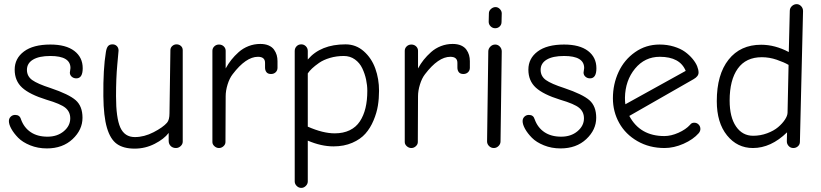

<svg xmlns="http://www.w3.org/2000/svg" viewBox="-20 -708 3961 926"><path d="M206.1 7.8Q162.6 7.8 125.7 -7.1Q88.9 -22 67.6 -43.7Q46.4 -65.4 34.7 -86.7Q22.9 -107.9 22.9 -124Q22.9 -136.7 31.7 -145.3Q40.5 -153.8 53.2 -153.8Q75.2 -153.8 81.1 -132.8Q95.7 -92.3 128.2 -70.6Q160.6 -48.8 209 -48.8Q256.3 -48.8 287.6 -75Q318.8 -101.1 318.8 -137.2Q318.8 -168.5 295.9 -187.7Q272.9 -207 204.1 -227.1Q122.6 -252.4 86.7 -285.4Q50.8 -318.4 50.8 -372.1Q50.8 -426.3 95.5 -459.7Q140.1 -493.2 223.1 -493.2Q297.9 -493.2 338.4 -462.4Q378.9 -431.6 378.9 -378.9Q378.9 -330.1 348.1 -330.1Q335 -330.1 325.9 -338.1Q316.9 -346.2 316.9 -357.9Q316.9 -361.8 318.4 -368.7Q319.8 -375.5 319.8 -379.9Q319.8 -438 223.1 -438Q168.5 -438 139.2 -420.4Q109.9 -402.8 109.9 -371.1Q109.9 -340.3 135.3 -322Q160.6 -303.7 224.1 -283.2Q312.5 -253.4 345.2 -224.6Q377.9 -195.8 377.9 -140.1Q377.9 -82 330.1 -37.1Q282.2 7.8 206.1 7.8Z M629.4 8.8Q575.7 8.8 543.9 -13.7Q512.2 -36.1 495.8 -91.6Q479.5 -147 478.5 -244.1Q477.1 -375.5 490.7 -457Q493.7 -476.6 501 -485.4Q508.3 -494.1 522.5 -494.1Q535.2 -494.1 543.5 -485.8Q551.8 -477.5 551.8 -463.9Q551.8 -460.9 545.7 -396Q539.6 -331.1 539.6 -244.1Q539.6 -139.2 560.3 -93Q581.1 -46.9 630.4 -46.9Q675.3 -46.9 720.7 -70.3Q766.1 -93.8 785.6 -116.2Q797.4 -129.9 797.4 -161.1L801.8 -465.8Q801.8 -478 810.8 -486.1Q819.8 -494.1 831.5 -494.1Q843.8 -494.1 852.5 -486.3Q861.3 -478.5 861.3 -465.8V-24.9Q861.3 -12.7 851.3 -3.4Q841.3 5.9 828.6 5.9Q813 5.9 803.2 -3.9Q793.5 -13.7 793.5 -28.8V-66.9Q771.5 -37.6 726.1 -14.4Q680.7 8.8 629.4 8.8Z M1004.4 -22.9V-462.9Q1004.4 -475.6 1013.7 -484.4Q1022.9 -493.2 1036.1 -493.2Q1049.8 -493.2 1059.1 -484.4Q1068.4 -475.6 1068.4 -462.9V-377.9Q1080.6 -400.4 1095.7 -419.4Q1110.8 -438.5 1131.3 -456.8Q1151.9 -475.1 1178.7 -485.6Q1205.6 -496.1 1235.4 -496.1Q1258.8 -496.1 1275.6 -488.8Q1292.5 -481.4 1301.5 -468.8Q1310.5 -456.1 1314.5 -442.4Q1318.4 -428.7 1318.4 -413.1V-380.9Q1318.4 -368.2 1309.6 -359.6Q1300.8 -351.1 1287.1 -351.1Q1272 -351.1 1265.1 -359.9Q1258.3 -368.7 1258.3 -381.8V-404.8Q1258.3 -434.1 1224.1 -434.1Q1166 -434.1 1102.1 -350.1Q1086.9 -330.6 1077.6 -300.5Q1068.4 -270.5 1068.4 -244.1L1067.4 -22.9Q1067.4 -11.7 1057.9 -2.9Q1048.3 5.9 1036.1 5.9Q1023.9 5.9 1014.2 -2.9Q1004.4 -11.7 1004.4 -22.9Z M1433.1 198.2Q1420.4 198.2 1410.9 188.7Q1401.4 179.2 1401.4 167V-461.9Q1401.4 -475.6 1410.4 -484.9Q1419.4 -494.1 1433.1 -494.1Q1445.8 -494.1 1455.1 -484.9Q1464.4 -475.6 1464.4 -461.9V-420.9Q1526.4 -494.1 1646.5 -494.1Q1696.8 -494.1 1734.4 -460.9Q1772 -427.7 1790 -377.7Q1808.1 -327.6 1808.1 -270Q1808.1 -232.9 1802.5 -198.2Q1796.9 -163.6 1781.5 -127Q1766.1 -90.3 1742.4 -63.5Q1718.8 -36.6 1679 -19.3Q1639.2 -2 1588.4 -2Q1529.3 -2 1464.4 -29.8V167Q1464.4 179.2 1454.8 188.7Q1445.3 198.2 1433.1 198.2ZM1594.2 -64.9Q1635.7 -64.9 1666.5 -79.8Q1697.3 -94.7 1715.6 -122.6Q1733.9 -150.4 1742.7 -187Q1751.5 -223.6 1751.5 -270Q1751.5 -296.9 1745.6 -324.5Q1739.7 -352.1 1727.3 -378.4Q1714.8 -404.8 1691.7 -421.4Q1668.5 -438 1638.2 -438Q1602.5 -438 1571.3 -428.7Q1540 -419.4 1519 -404.8Q1498 -390.1 1485.1 -377.9Q1472.2 -365.7 1464.4 -354V-97.2Q1537.6 -64.9 1594.2 -64.9Z M1932.1 -22.9V-462.9Q1932.1 -475.6 1941.4 -484.4Q1950.7 -493.2 1963.9 -493.2Q1977.5 -493.2 1986.8 -484.4Q1996.1 -475.6 1996.1 -462.9V-377.9Q2008.3 -400.4 2023.4 -419.4Q2038.6 -438.5 2059.1 -456.8Q2079.6 -475.1 2106.4 -485.6Q2133.3 -496.1 2163.1 -496.1Q2186.5 -496.1 2203.4 -488.8Q2220.2 -481.4 2229.2 -468.8Q2238.3 -456.1 2242.2 -442.4Q2246.1 -428.7 2246.1 -413.1V-380.9Q2246.1 -368.2 2237.3 -359.6Q2228.5 -351.1 2214.8 -351.1Q2199.7 -351.1 2192.9 -359.9Q2186 -368.7 2186 -381.8V-404.8Q2186 -434.1 2151.9 -434.1Q2093.8 -434.1 2029.8 -350.1Q2014.6 -330.6 2005.4 -300.5Q1996.1 -270.5 1996.1 -244.1L1995.1 -22.9Q1995.1 -11.7 1985.6 -2.9Q1976.1 5.9 1963.9 5.9Q1951.7 5.9 1941.9 -2.9Q1932.1 -11.7 1932.1 -22.9Z M2336.9 -603 2337.9 -644Q2337.9 -655.8 2347.9 -664.8Q2357.9 -673.8 2370.1 -673.8Q2381.8 -673.8 2390.9 -664.3Q2399.9 -654.8 2399.9 -643.1L2398.9 -602.1Q2398.9 -588.9 2389.9 -580.3Q2380.9 -571.8 2368.2 -571.8Q2355.5 -571.8 2346.2 -581.1Q2336.9 -590.3 2336.9 -603ZM2361.8 5.9Q2348.1 5.9 2338.6 -3.7Q2329.1 -13.2 2329.1 -25.9L2335 -460Q2335 -473.1 2345 -483.2Q2355 -493.2 2368.2 -493.2Q2381.3 -493.2 2390.6 -483.4Q2399.9 -473.6 2399.9 -460L2394 -25.9Q2394 -13.2 2384.3 -3.7Q2374.5 5.9 2361.8 5.9Z M2683.6 7.8Q2640.1 7.8 2603.3 -7.1Q2566.4 -22 2545.2 -43.7Q2523.9 -65.4 2512.2 -86.7Q2500.5 -107.9 2500.5 -124Q2500.5 -136.7 2509.3 -145.3Q2518.1 -153.8 2530.8 -153.8Q2552.7 -153.8 2558.6 -132.8Q2573.2 -92.3 2605.7 -70.6Q2638.2 -48.8 2686.5 -48.8Q2733.9 -48.8 2765.1 -75Q2796.4 -101.1 2796.4 -137.2Q2796.4 -168.5 2773.4 -187.7Q2750.5 -207 2681.6 -227.1Q2600.1 -252.4 2564.2 -285.4Q2528.3 -318.4 2528.3 -372.1Q2528.3 -426.3 2573 -459.7Q2617.7 -493.2 2700.7 -493.2Q2775.4 -493.2 2815.9 -462.4Q2856.4 -431.6 2856.4 -378.9Q2856.4 -330.1 2825.7 -330.1Q2812.5 -330.1 2803.5 -338.1Q2794.4 -346.2 2794.4 -357.9Q2794.4 -361.8 2795.9 -368.7Q2797.4 -375.5 2797.4 -379.9Q2797.4 -438 2700.7 -438Q2646 -438 2616.7 -420.4Q2587.4 -402.8 2587.4 -371.1Q2587.4 -340.3 2612.8 -322Q2638.2 -303.7 2701.7 -283.2Q2790 -253.4 2822.8 -224.6Q2855.5 -195.8 2855.5 -140.1Q2855.5 -82 2807.6 -37.1Q2759.8 7.8 2683.6 7.8Z M3185.1 5.9Q3111.8 5.9 3054.2 -27.3Q2996.6 -60.5 2966.3 -115Q2936 -169.4 2936 -233.9Q2936 -302.2 2963.4 -361.1Q2990.7 -419.9 3043 -456.5Q3095.2 -493.2 3161.1 -493.2Q3197.8 -493.2 3230 -483.4Q3262.2 -473.6 3283.4 -458.3Q3304.7 -442.9 3320.1 -424.3Q3335.4 -405.8 3342.3 -388.7Q3349.1 -371.6 3349.1 -357.9Q3349.1 -339.8 3325.2 -326.2L3015.1 -148.9Q3066.9 -51.8 3184.1 -51.8Q3216.3 -51.8 3252 -67.6Q3287.6 -83.5 3308.1 -106Q3314.9 -116.2 3328.1 -116.2Q3340.8 -116.2 3349.4 -107.4Q3357.9 -98.6 3357.9 -85.9Q3357.9 -75.7 3350.1 -65.9Q3323.2 -35.2 3276.6 -14.6Q3230 5.9 3185.1 5.9ZM2996.1 -205.1 3287.1 -366.2Q3259.3 -434.1 3162.1 -434.1Q3089.8 -434.1 3042.7 -377Q2995.6 -319.8 2994.1 -236.8Q2994.1 -217.3 2996.1 -205.1Z M3611.3 5.9Q3535.6 5.9 3486.3 -55.2Q3437 -116.2 3437 -220.2Q3437 -348.6 3493.9 -420.4Q3550.8 -492.2 3650.9 -492.2Q3717.8 -492.2 3784.2 -457L3789.1 -655.8Q3789.1 -668.9 3799.1 -678.5Q3809.1 -688 3822.3 -688Q3834.5 -688 3843.8 -678.2Q3853 -668.5 3853 -654.8L3837.9 -23.9Q3837.9 -11.2 3828.6 -2.7Q3819.3 5.9 3806.2 5.9Q3792 5.9 3783 -4.6Q3773.9 -15.1 3774.9 -28.8L3775.9 -69.8Q3698.2 5.9 3611.3 5.9ZM3612.3 -53.2Q3647.5 -53.2 3679.7 -65.2Q3711.9 -77.1 3732.7 -94.7Q3753.4 -112.3 3765.6 -130.9Q3777.8 -149.4 3778.3 -164.1L3783.2 -395Q3761.7 -407.7 3726.1 -419.9Q3690.4 -432.1 3654.3 -432.1Q3577.6 -432.1 3538.3 -377.2Q3499 -322.3 3499 -223.1Q3499 -143.1 3529.8 -98.1Q3560.5 -53.2 3612.3 -53.2Z"/></svg>

Font: Comic Neue
Style: Regular
Weight: 400
Designer: Craig Rozynski
Foundry: Craig Rozynski
Version: Version 2.003;hotconv 1.0.109;makeotfexe 2.5.65596